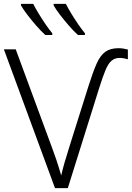

<svg xmlns="http://www.w3.org/2000/svg" viewBox="-20 -968 678 988"><path d="M596 -670Q571 -670 554 -655.5Q537 -641 523 -607.5Q509 -574 491 -517L329 0H263L0 -714H61L247 -210Q261 -173 269 -148.5Q277 -124 283 -105Q289 -86 295 -65Q302 -96 311 -127.5Q320 -159 338 -216L435 -524Q458 -597 477 -640Q496 -683 522 -701.5Q548 -720 590 -720Q603 -720 615 -718Q627 -716 638 -713V-663Q627 -666 617 -668Q607 -670 596 -670ZM319 -948Q330 -926 347 -898Q364 -870 382.5 -843Q401 -816 417 -797V-788H381Q359 -808 335 -835.5Q311 -863 289.5 -891Q268 -919 256 -940V-948ZM151 -948Q162 -926 179 -898Q196 -870 214.5 -843Q233 -816 249 -797V-788H213Q191 -808 167 -835.5Q143 -863 121.5 -891Q100 -919 88 -940V-948Z"/></svg>

Font: Noto Sans Light
Style: Regular
Weight: 300
Designer: Monotype Design Team
Foundry: Monotype Imaging Inc.
Version: Version 2.007